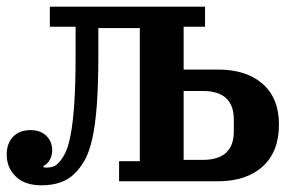

<svg xmlns="http://www.w3.org/2000/svg" viewBox="-26 -542 882 574"><path d="M98 12Q48 12 21 -14.5Q-6 -41 -6 -80Q-6 -113 13 -133Q32 -153 65 -153Q95 -153 112.5 -136Q130 -119 130 -93Q130 -76 122.5 -63.5Q115 -51 104 -46V-42Q108 -41 115 -41Q123 -41 131.5 -43.5Q140 -46 148 -54Q159 -65 168.5 -83.5Q178 -102 185 -138Q192 -174 196 -231.5Q200 -289 200 -377V-462H123V-522H587V-462H523V-334H626Q711 -334 759.5 -291Q808 -248 808 -170Q808 -88 759 -44Q710 0 625 0H330V-60H392V-458H268V-380Q268 -289 263.5 -228.5Q259 -168 250 -128Q241 -88 228 -64.5Q215 -41 198 -24Q163 12 98 12ZM580 -64Q673 -64 673 -149V-185Q673 -270 580 -270H523V-64Z"/></svg>

Font: IBM Plex Serif SemiBold
Style: Regular
Weight: 600
Designer: Mike Abbink, Paul van der Laan, Pieter van Rosmalen
Foundry: Bold Monday
Version: Version 2.5